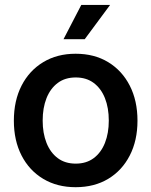

<svg xmlns="http://www.w3.org/2000/svg" viewBox="-20 -760 623 791"><path d="M291.5 11.2Q215.3 11.2 158 -23.2Q100.6 -57.6 68.8 -119.4Q37.1 -181.2 37.1 -262.7Q37.1 -345.2 68.8 -407.2Q100.6 -469.2 158 -503.9Q215.3 -538.6 291.5 -538.6Q368.7 -538.6 425.8 -503.9Q482.9 -469.2 514.6 -407.2Q546.4 -345.2 546.4 -262.7Q546.4 -181.2 514.6 -119.4Q482.9 -57.6 425.8 -23.2Q368.7 11.2 291.5 11.2ZM292 -85.9Q335.9 -85.9 366.2 -108.6Q396.5 -131.3 412.4 -171.4Q428.2 -211.4 428.2 -263.2Q428.2 -315.4 412.4 -355.5Q396.5 -395.5 366.2 -418.2Q335.9 -440.9 292 -440.9Q248 -440.9 217.8 -418.2Q187.5 -395.5 171.6 -355.5Q155.8 -315.4 155.8 -263.2Q155.8 -211.4 171.6 -171.4Q187.5 -131.3 217.8 -108.6Q248 -85.9 292 -85.9ZM241.7 -598.6 314.9 -739.7H433.6L329.1 -598.6Z"/></svg>

Font: Inter Cardless Tabular Medium
Style: Regular
Weight: 500
Designer: Rasmus Andersson
Foundry: rsms
Version: Version 4.000;git-4fc901f